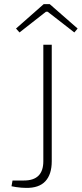

<svg xmlns="http://www.w3.org/2000/svg" viewBox="-20 -908 398 935"><path d="M232 -690V-123Q232 -59 201 -25.5Q170 8 107 7Q97 7 84 6Q71 5 58 3Q45 1 36 -1L41 -29H97Q191 -29 191 -123V-690ZM222 -888 358 -769 342 -750 212 -851H204L75 -750L58 -769L193 -888Z"/></svg>

Font: Exo 2 ExtraLight
Style: Regular
Weight: 250
Designer: Natanael Gama
Foundry: Natanael Gama
Version: Version 2.010